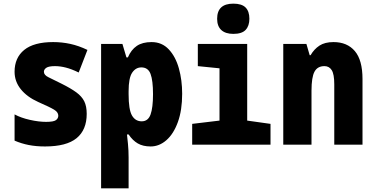

<svg xmlns="http://www.w3.org/2000/svg" viewBox="-20 -794 2040 1054"><path d="M227 10Q178 10 137.5 2Q97 -6 60 -22V-166Q95 -147 144 -136Q193 -125 233 -125Q274 -125 287 -134.5Q300 -144 300 -159Q300 -178 277 -192Q254 -206 190 -234Q128 -262 94 -304.5Q60 -347 60 -400Q60 -477 113 -520Q166 -563 272 -563Q320 -563 366 -553Q412 -543 460 -520L412 -396Q373 -415 341.5 -423Q310 -431 282 -431Q248 -431 234.5 -422Q221 -413 221 -400Q221 -382 246 -370Q271 -358 319 -334Q369 -309 399 -287Q429 -265 442.5 -238Q456 -211 456 -169Q456 -81 400.5 -35.5Q345 10 227 10Z M535 240V-553H652L674 -479H682Q700 -521 731 -542Q762 -563 812 -563Q869 -563 906.5 -523Q944 -483 962 -418.5Q980 -354 980 -279Q980 -189 956.5 -124Q933 -59 893.5 -24.5Q854 10 807 10Q765 10 736.5 -6.5Q708 -23 686 -56H677Q679 -40 682.5 -4Q686 32 686 70V240ZM758 -128Q793 -128 806.5 -165.5Q820 -203 820 -277Q820 -352 806.5 -388Q793 -424 756 -424Q725 -424 705.5 -395Q686 -366 686 -293V-277Q686 -192 704.5 -160Q723 -128 758 -128Z M1261 -608Q1218 -608 1195 -629Q1172 -650 1172 -691Q1172 -774 1261 -774Q1307 -774 1328 -753Q1349 -732 1349 -691Q1349 -652 1328.5 -630Q1308 -608 1261 -608ZM1035 0V-114L1185 -132V-419L1066 -431V-553H1337V-132L1465 -114V0Z M1535 0V-553H1662L1680 -491H1685Q1704 -524 1733.5 -543.5Q1763 -563 1811 -563Q1886 -563 1928 -513.5Q1970 -464 1970 -360V0H1815V-331Q1815 -387 1801 -409Q1787 -431 1761 -431Q1723 -431 1706.5 -400.5Q1690 -370 1690 -296V0Z"/></svg>

Font: Noto Sans Mono ExtraCondensed Black
Style: Regular
Weight: 900
Width: 2
Designer: Monotype Design Team
Foundry: Monotype Imaging Inc.
Version: Version 2.014